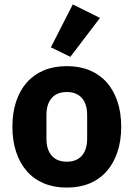

<svg xmlns="http://www.w3.org/2000/svg" viewBox="-20 -836 604 868"><path d="M282 12Q224 12 178.5 -7Q133 -26 101.5 -62Q70 -98 53 -149Q36 -200 36 -263Q36 -326 53 -377Q70 -428 101.5 -463.5Q133 -499 178.5 -518Q224 -537 282 -537Q340 -537 385.5 -518Q431 -499 462.5 -463.5Q494 -428 511 -377Q528 -326 528 -263Q528 -200 511 -149Q494 -98 462.5 -62Q431 -26 385.5 -7Q340 12 282 12ZM282 -105Q326 -105 350 -132Q374 -159 374 -209V-316Q374 -366 350 -393Q326 -420 282 -420Q238 -420 214 -393Q190 -366 190 -316V-209Q190 -159 214 -132Q238 -105 282 -105ZM298 -579 210 -622 309 -816 432 -755Z"/></svg>

Font: IBM Plex Arabic
Style: Bold
Weight: 700
Designer: Mike Abbink, Paul van der Laan, Pieter van Rosmalen, Wael Morcos, Khajak Apelian
Foundry: Bold Monday
Version: Version 1.0